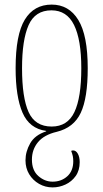

<svg xmlns="http://www.w3.org/2000/svg" viewBox="-20 -566 450 836"><path d="M205 -546Q280 -546 321 -479Q362 -412 362 -269Q362 -139 331.5 -74.5Q301 -10 227 8Q172 21 145.5 53Q119 85 119 129Q119 176 147 200.5Q175 225 209 225Q247 225 273 201.5Q299 178 299 136Q299 124 297 114Q295 104 290 91Q294 89 298 89Q311 89 319 103.5Q327 118 327 140Q327 176 309.5 200.5Q292 225 265 237.5Q238 250 209 250Q177 250 150 234.5Q123 219 107 192.5Q91 166 91 132Q91 94 111.5 58Q132 22 181 6V4Q108 -6 78 -75.5Q48 -145 48 -269Q48 -415 88 -480.5Q128 -546 205 -546ZM204 -521Q133 -521 104.5 -456.5Q76 -392 76 -269Q76 -141 104.5 -78Q133 -15 205 -15Q274 -15 304 -78Q334 -141 334 -269Q334 -393 302.5 -457Q271 -521 204 -521Z"/></svg>

Font: Noto Serif Georgian ExtraCondensed Thin
Style: Regular
Weight: 100
Width: 2
Designer: Monotype Design Team, Akaki Razmadze
Foundry: Google LLC
Version: Version 2.003; ttfautohint (v1.8.4.7-5d5b)